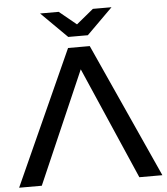

<svg xmlns="http://www.w3.org/2000/svg" viewBox="-62 -943 864 996"><g transform="rotate(-5 370.0 -445.5)"><path d="M623 0H743L426 -700H313L-3 0H115L369 -584ZM556 -891H459L370 -818L281 -891H184L319 -757H421Z"/></g></svg>

Font: Montserrat-Alt1 SemBd
Style: Regular
Weight: 600
Designer: Differentunic
Foundry: Differentunic
Version: Version 7.222